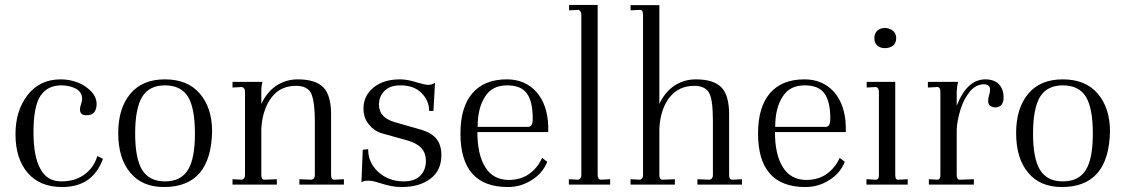

<svg xmlns="http://www.w3.org/2000/svg" viewBox="-20 -751 4576 781"><path d="M227.1 -428.2Q263.7 -428.2 297.9 -415Q329.1 -402.3 352.1 -377.9Q373 -355.5 373 -327.1Q373 -308.6 363.8 -294.9Q354 -282.2 331.1 -282.2Q305.2 -282.2 305.2 -306.2Q305.2 -314.9 309.1 -325.2Q314 -339.8 314 -349.1Q314 -376 289.1 -390.1Q262.7 -403.8 229 -403.8Q173.8 -403.8 145 -361.8Q116.2 -318.4 116.2 -213.9Q116.2 -114.7 144 -64.9Q170.4 -13.2 230 -13.2Q285.6 -13.2 323.2 -41Q361.8 -68.8 376 -116.2L398.9 -105Q357.4 9.8 232.9 9.8Q141.6 9.8 91.8 -48.8Q43 -106.4 43 -205.1Q43 -300.8 91.8 -363.8Q141.6 -428.2 227.1 -428.2Z M460.9 -210Q460.9 -310.1 509.8 -369.1Q558.6 -428.2 650.9 -428.2Q743.7 -428.2 793 -370.1Q842.8 -311.5 842.8 -216.8Q838.4 9.8 647 9.8Q558.1 9.8 509.8 -48.8Q460.9 -106.4 460.9 -210ZM529.8 -208Q529.8 -106 558.1 -60.1Q586.9 -13.2 650.9 -13.2Q716.8 -13.2 745.1 -61Q772.9 -106 772.9 -208Q772.9 -310.1 745.1 -356.9Q716.3 -403.8 650.9 -403.8Q586.9 -403.8 558.1 -356.9Q529.8 -309.1 529.8 -208Z M1378.9 -22V0H1197.8V-22L1247.6 -20Q1260.7 -22.9 1260.7 -39.1V-259.8Q1260.7 -334 1246.6 -369.1Q1231.9 -401.9 1184.6 -401.9Q1119.6 -401.9 1084 -354Q1047.4 -304.7 1043 -228V-39.1Q1043 -20 1055.7 -20L1106 -22V0H925.8V-22L963.9 -20Q976.6 -22.9 976.6 -39.1V-377Q976.6 -394 963.9 -397L925.8 -395V-418H1047.9Q1043 -401.9 1043 -382.8V-328.1Q1064.5 -375 1103 -401.9Q1143.1 -428.2 1190.9 -428.2Q1264.2 -428.2 1295.9 -395Q1326.7 -362.8 1326.7 -286.1V-39.1Q1326.7 -20 1339.8 -20Z M1455.6 -142.1 1477.5 -144Q1477.5 -88.4 1519.5 -50.8Q1561.5 -13.2 1622.6 -13.2Q1666.5 -13.2 1689.5 -36.1Q1712.4 -59.1 1712.4 -97.2Q1712.4 -127 1695.3 -147Q1677.7 -167.5 1639.2 -179.2L1532.2 -209Q1500.5 -219.2 1479.5 -246.1Q1458.5 -271.5 1458.5 -310.1Q1458.5 -361.3 1499.5 -395Q1540 -428.2 1607.4 -428.2Q1624 -428.2 1641.1 -424.8Q1659.2 -421.4 1678.2 -415Q1710 -405.8 1722.2 -405.8Q1736.3 -405.8 1749.5 -414.1L1743.2 -299.8H1725.6Q1725.6 -341.8 1694.3 -373Q1663.6 -403.8 1608.4 -403.8Q1566.4 -403.8 1544.4 -381.8Q1521.5 -358.9 1521.5 -325.2Q1521.5 -272.5 1586.4 -253.9L1694.3 -223.1Q1736.8 -210 1756.3 -185.1Q1775.4 -160.2 1775.4 -120.1Q1775.4 -57.1 1730.5 -23.9Q1686.5 9.8 1613.3 9.8Q1591.3 9.8 1571.3 5.9Q1552.7 2.4 1505.4 -12.2Q1492.2 -16.1 1478.5 -16.1Q1460 -16.1 1450.2 -9.8Z M2042 -428.2Q2115.7 -428.2 2162.1 -377Q2207 -325.2 2210 -238.8V-213.9H1921.9Q1921.9 -121.6 1954.1 -70.8Q1984.9 -20.5 2047.9 -19Q2099.6 -19 2134.3 -44.9Q2167.5 -69.3 2185.1 -108.9L2206.1 -92.8Q2186.5 -44.9 2142.1 -18.1Q2098.6 9.8 2045.9 9.8Q1853 9.8 1853 -208Q1853 -314.5 1900.9 -371.1Q1949.2 -428.2 2042 -428.2ZM2043 -403.8Q1981.4 -403.8 1953.1 -357.9Q1922.9 -311.5 1922.9 -234.9H2127Q2137.7 -234.9 2142.1 -242.2Q2147 -250.5 2147 -268.1Q2147 -338.4 2123 -371.1Q2099.1 -403.8 2043 -403.8Z M2293.9 -22 2332 -20Q2344.7 -22.9 2344.7 -39.1V-689.9Q2344.7 -706.5 2333 -710.9L2294.9 -709V-731H2411.1V-39.1Q2411.1 -21.5 2423.8 -20L2461.9 -22V0H2293.9Z M2998 -22V0H2816.9V-22L2866.7 -20Q2879.9 -22.9 2879.9 -39.1V-259.8Q2879.9 -350.1 2862.8 -376Q2845.7 -401.9 2803.7 -401.9Q2742.7 -401.9 2705.1 -356.9Q2666.5 -309.1 2662.1 -228V-39.1Q2662.1 -20 2674.8 -20L2725.1 -22V0H2544.9V-22L2583 -20Q2595.7 -22.9 2595.7 -39.1V-689Q2595.7 -712.4 2583 -710.9L2544.9 -709V-730H2662.1V-328.1Q2683.6 -375 2722.2 -401.9Q2762.2 -428.2 2810.1 -428.2Q2883.3 -428.2 2915 -395Q2945.8 -362.8 2945.8 -286.1V-39.1Q2945.8 -20 2959 -20Z M3252.4 -428.2Q3326.2 -428.2 3372.6 -377Q3417.5 -325.2 3420.4 -238.8V-213.9H3132.3Q3132.3 -121.6 3164.6 -70.8Q3195.3 -20.5 3258.3 -19Q3310.1 -19 3344.7 -44.9Q3377.9 -69.3 3395.5 -108.9L3416.5 -92.8Q3397 -44.9 3352.5 -18.1Q3309.1 9.8 3256.3 9.8Q3063.5 9.8 3063.5 -208Q3063.5 -314.5 3111.3 -371.1Q3159.7 -428.2 3252.4 -428.2ZM3253.4 -403.8Q3191.9 -403.8 3163.6 -357.9Q3133.3 -311.5 3133.3 -234.9H3337.4Q3348.1 -234.9 3352.5 -242.2Q3357.4 -250.5 3357.4 -268.1Q3357.4 -338.4 3333.5 -371.1Q3309.6 -403.8 3253.4 -403.8Z M3579.6 -637.2Q3597.7 -637.2 3612.3 -626Q3625.5 -614.3 3625.5 -596.2Q3625.5 -576.7 3613.3 -565.9Q3599.6 -555.2 3579.6 -555.2Q3560.5 -555.2 3548.3 -565.9Q3536.6 -576.2 3536.6 -596.2Q3536.6 -614.3 3548.3 -626Q3561 -637.2 3579.6 -637.2ZM3621.6 -39.1Q3621.6 -18.6 3634.3 -20L3672.4 -22V0H3504.4V-22L3542.5 -20Q3555.2 -20 3555.2 -39.1V-377Q3555.2 -394 3543.5 -397L3505.4 -395V-418H3621.6Z M3988.3 -428.2Q4024.9 -428.2 4044.4 -407.2Q4062.5 -386.2 4062.5 -355Q4062.5 -336.9 4054.2 -325.2Q4044.4 -314 4028.3 -314Q4018.1 -314 4009.3 -319.8Q3999.5 -325.2 3999.5 -339.8Q3999.5 -352.1 4003.4 -363.8Q4007.3 -375.5 4007.3 -386.2Q4007.3 -406.7 3983.4 -408.2Q3950.2 -408.2 3925.3 -378.9Q3899.9 -347.2 3887.2 -306.2Q3873 -259.3 3871.6 -223.1V-39.1Q3871.6 -20 3884.3 -20L3941.4 -22V0H3758.3V-22L3792.5 -20Q3805.2 -20 3805.2 -39.1V-377Q3805.2 -397 3792.5 -397L3754.4 -395V-418H3877.4Q3874 -405.3 3873.5 -398.9Q3871.6 -381.3 3871.6 -372.1V-320.8Q3913.6 -428.2 3988.3 -428.2Z M4113.3 -210Q4113.3 -310.1 4162.1 -369.1Q4210.9 -428.2 4303.2 -428.2Q4396 -428.2 4445.3 -370.1Q4495.1 -311.5 4495.1 -216.8Q4490.7 9.8 4299.3 9.8Q4210.4 9.8 4162.1 -48.8Q4113.3 -106.4 4113.3 -210ZM4182.1 -208Q4182.1 -106 4210.4 -60.1Q4239.3 -13.2 4303.2 -13.2Q4369.1 -13.2 4397.5 -61Q4425.3 -106 4425.3 -208Q4425.3 -310.1 4397.5 -356.9Q4368.7 -403.8 4303.2 -403.8Q4239.3 -403.8 4210.4 -356.9Q4182.1 -309.1 4182.1 -208Z"/></svg>

Font: Unna Light
Style: Regular
Weight: 300
Designer: Jorge de Buen Unna
Foundry: Omnibus-Type
Version: Version 2.007;PS 002.007;hotconv 1.0.88;makeotf.lib2.5.64775